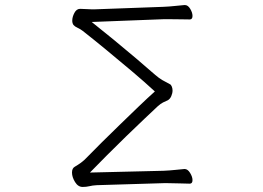

<svg xmlns="http://www.w3.org/2000/svg" viewBox="-20 -728 1040 760"><path d="M711 -59Q723 -59 732.5 -43.5Q742 -28 742 -15Q742 -1 731 -1Q718 -1 693 -2Q668 -3 644 -3H628L363 5Q346 6 334 9Q322 12 307 12Q289 12 277 -7.5Q265 -27 265 -45Q265 -62 276 -68Q288 -75 300 -83.5Q312 -92 327 -108Q348 -130 381.5 -163Q415 -196 453.5 -233.5Q492 -271 528.5 -306Q565 -341 593 -366Q553 -403 501.5 -446.5Q450 -490 399 -532Q348 -574 307 -606Q298 -613 287 -618Q276 -623 271 -629Q266 -636 266 -646Q266 -661 274.5 -677Q283 -693 297 -693Q311 -693 321.5 -692Q332 -691 344 -691H353L627 -701Q651 -702 673.5 -704.5Q696 -707 710 -708H712Q724 -708 733 -693Q742 -678 742 -665Q742 -651 731 -651Q718 -651 696.5 -651.5Q675 -652 651 -652H628L343 -641Q386 -607 431 -570Q476 -533 518.5 -497Q561 -461 595 -431Q609 -419 622.5 -411Q636 -403 652 -395Q657 -393 660 -385.5Q663 -378 663 -370Q663 -359 658 -347.5Q653 -336 644 -331Q635 -327 625.5 -322.5Q616 -318 604 -307Q585 -289 551.5 -257.5Q518 -226 479 -188Q440 -150 402.5 -112.5Q365 -75 336 -45L627 -52Q651 -53 674 -55.5Q697 -58 710 -59Z"/></svg>

Font: Moon Stars Kai HW Light
Style: Regular
Weight: 300
Designer: GuiWonder
Version: Version 1.101